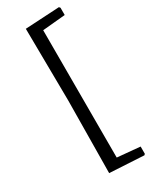

<svg xmlns="http://www.w3.org/2000/svg" viewBox="-202 -694 692 871"><g transform="rotate(-30 144.0 -259.0)"><path d="M282 -603V-641L277 -647L98 -637L102 -259L98 119L277 129L282 124V86L163 75V-592Z"/></g></svg>

Font: Alegreya Sans SC
Style: Regular
Weight: 400
Designer: Juan Pablo del Peral
Foundry: Huerta Tipografica
Version: Version 1.000;PS 001.000;hotconv 1.0.70;makeotf.lib2.5.58329